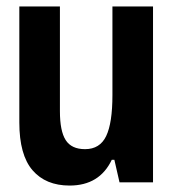

<svg xmlns="http://www.w3.org/2000/svg" viewBox="-20 -566 540 596"><path d="M196 10Q122 10 81 -37.5Q40 -85 40 -186V-546H166V-221Q166 -159 184 -131Q202 -103 244 -103Q290 -103 309.5 -143.5Q329 -184 329 -271V-546H455V0H351L335 -70H327Q289 10 196 10Z"/></svg>

Font: Noto Sans Mono ExtraCondensed
Style: Bold
Weight: 700
Width: 2
Designer: Monotype Design Team
Foundry: Monotype Imaging Inc.
Version: Version 2.014